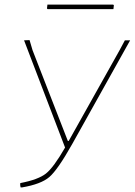

<svg xmlns="http://www.w3.org/2000/svg" viewBox="-20 -812 588 838"><path d="M474 -792 477 -789 475 -772H188L185 -775L187 -792ZM68 -10 69 -13Q147 -28 180.5 -54.5Q214 -81 264 -168L85 -636L109 -637L122 -593L276 -197H280L502 -593L525 -636H548L295 -183Q232 -71 195.5 -39.5Q159 -8 76 6H70Q68 0 68 -10Z"/></svg>

Font: Alegreya Sans Thin
Style: Italic
Weight: 100
Italic angle: -7°
Designer: Juan Pablo del Peral
Foundry: Huerta Tipografica
Version: Version 2.007